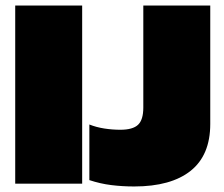

<svg xmlns="http://www.w3.org/2000/svg" viewBox="-20 -664 810 694"><path d="M465 10Q422 10 382 5Q342 0 303 -13V-214Q328 -204 357 -199.5Q386 -195 415 -195Q460 -195 479 -213Q498 -231 498 -275V-644H740V-216Q740 -103 669 -46.5Q598 10 465 10ZM35 0V-644H277V0Z"/></svg>

Font: Kanit Black
Style: Regular
Weight: 900
Designer: Katatrad Team
Foundry: CadsonDemak
Version: Version 2.000; ttfautohint (v1.8.3)